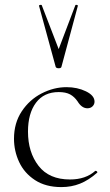

<svg xmlns="http://www.w3.org/2000/svg" viewBox="-20 -750 447 782"><path d="M37 -185Q37 -249 68.5 -296.5Q100 -344 149.5 -369.5Q199 -395 251 -395Q295 -395 330 -378Q365 -361 365 -336Q365 -325 357 -317Q349 -309 336 -309Q313 -309 296 -337Q283 -356 265.5 -365.5Q248 -375 219 -375Q159 -375 126.5 -331.5Q94 -288 94 -214Q94 -130 137 -74.5Q180 -19 265 -19Q329 -19 368 -54H370Q373 -54 375.5 -51Q378 -48 375 -46Q341 -16 306 -2Q271 12 230 12Q166 12 122.5 -16.5Q79 -45 58 -90Q37 -135 37 -185ZM150 -729 219 -550 287 -729Q288 -731 293 -730Q298 -729 297 -726L230 -477Q228 -472 219 -472Q210 -472 207 -477L139 -726Q138 -729 143.5 -730Q149 -731 150 -729Z"/></svg>

Font: Cormorant Garamond Light
Style: Regular
Weight: 300
Designer: Christian Thalmann (Catharsis Fonts)
Version: Version 3.000